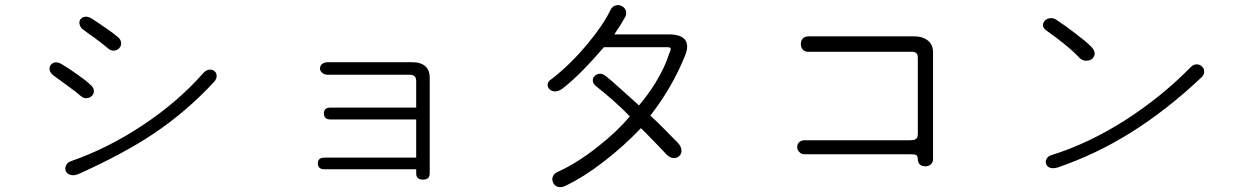

<svg xmlns="http://www.w3.org/2000/svg" viewBox="-20 -766 5040 776"><path d="M230.5 -505.9Q215.8 -515.6 202.1 -513.7Q191.4 -511.7 184.6 -502.9Q178.7 -494.1 180.7 -482.4Q183.6 -470.7 196.3 -460.9Q227.5 -438.5 251 -420.9Q289.1 -393.6 307.6 -377Q318.4 -368.2 331.1 -369.1Q343.8 -370.1 351.6 -378.9Q360.4 -387.7 359.4 -400.4Q358.4 -413.1 344.7 -423.8Q332 -437.5 293 -464.8Q258.8 -489.3 230.5 -505.9ZM351.6 -690.4Q335.9 -700.2 323.2 -698.2Q311.5 -696.3 304.7 -687.5Q298.8 -677.7 301.8 -667Q304.7 -654.3 317.4 -645.5L336.9 -630.9Q365.2 -611.3 378.9 -600.6Q403.3 -582 418 -569.3Q428.7 -560.5 441.4 -561.5Q454.1 -562.5 461.9 -571.3Q470.7 -581.1 469.7 -592.8Q468.8 -606.4 455.1 -617.2Q442.4 -628.9 408.2 -652.3Q384.8 -668.9 351.6 -690.4ZM845.7 -435.5Q856.4 -448.2 855.5 -460Q855.5 -471.7 846.7 -478.5Q836.9 -486.3 825.2 -484.4Q811.5 -482.4 800.8 -469.7Q698.2 -353.5 556.6 -259.8Q417 -167 268.6 -115.2Q252.9 -110.4 247.1 -97.7Q241.2 -85.9 246.1 -74.2Q251 -63.5 263.7 -59.6Q278.3 -54.7 296.9 -62.5Q479.5 -144.5 600.6 -225.6Q732.4 -313.5 845.7 -435.5Z M1305.7 -514.6Q1290 -514.6 1281.2 -506.8Q1273.4 -500 1273.4 -489.3Q1273.4 -479.5 1281.2 -472.7Q1290 -463.9 1305.7 -463.9H1634.8Q1648.4 -463.9 1655.3 -458Q1662.1 -452.1 1662.1 -437.5V-331.1H1315.4Q1289.1 -331.1 1289.1 -307.6Q1289.1 -283.2 1315.4 -283.2H1662.1V-128.9H1291Q1264.6 -128.9 1264.6 -105.5Q1264.6 -82 1291 -82H1662.1V-65.4Q1662.1 -40 1689.5 -40Q1716.8 -40 1716.8 -65.4V-452.1Q1716.8 -482.4 1699.2 -498Q1680.7 -514.6 1645.5 -514.6Z M2447.3 -725.6Q2418.9 -666 2355.5 -589.8Q2285.2 -504.9 2209 -446.3Q2194.3 -437.5 2193.4 -424.8Q2192.4 -413.1 2202.1 -404.3Q2210.9 -396.5 2224.6 -396.5Q2240.2 -397.5 2254.9 -409.2Q2293.9 -439.5 2339.8 -486.3Q2375 -522.5 2420.9 -575.2H2658.2Q2683.6 -576.2 2688.5 -573.2Q2694.3 -569.3 2685.5 -551.8Q2668 -495.1 2629.9 -432.6Q2597.7 -380.9 2562.5 -339.8L2519.5 -378.9Q2490.2 -405.3 2474.6 -418.9Q2449.2 -442.4 2427.7 -459Q2416 -468.8 2403.3 -467.8Q2391.6 -466.8 2383.8 -459Q2375 -451.2 2376 -440.4Q2376 -428.7 2388.7 -418Q2426.8 -387.7 2460 -358.4Q2494.1 -328.1 2525.4 -295.9Q2476.6 -236.3 2398.4 -174.8Q2316.4 -109.4 2240.2 -74.2Q2220.7 -67.4 2214.8 -53.7Q2209 -40 2215.8 -27.3Q2221.7 -14.6 2235.4 -10.7Q2251 -6.8 2268.6 -16.6Q2339.8 -50.8 2417 -110.4Q2499 -172.9 2570.3 -248Q2582 -237.3 2601.6 -216.8Q2614.3 -204.1 2639.6 -177.7L2675.8 -139.6Q2688.5 -127.9 2703.1 -127Q2716.8 -127 2725.6 -135.7Q2735.4 -145.5 2734.4 -158.2Q2733.4 -173.8 2720.7 -187.5Q2700.2 -209 2669.9 -239.3Q2638.7 -271.5 2608.4 -298.8Q2650.4 -352.5 2686.5 -414.1Q2723.6 -477.5 2751 -546.9Q2765.6 -586.9 2746.1 -608.4Q2727.5 -627 2684.6 -627H2462.9L2471.7 -640.6Q2484.4 -660.2 2490.2 -668.9Q2500 -685.5 2507.8 -699.2Q2513.7 -711.9 2508.8 -724.6Q2504.9 -735.4 2493.2 -741.2Q2481.4 -748 2468.8 -744.1Q2455.1 -741.2 2447.3 -725.6Z M3247.1 -619.1Q3232.4 -619.1 3223.6 -609.4Q3216.8 -600.6 3216.8 -587.9Q3216.8 -575.2 3223.6 -566.4Q3232.4 -556.6 3246.1 -556.6H3662.1Q3676.8 -557.6 3682.6 -551.8Q3689.5 -546.9 3689.5 -532.2V-225.6Q3689.5 -209 3681.6 -204.1Q3675.8 -199.2 3655.3 -199.2H3232.4Q3217.8 -199.2 3209 -190.4Q3202.1 -182.6 3202.1 -170.9Q3202.1 -160.2 3210 -152.3Q3217.8 -142.6 3231.4 -142.6H3656.2Q3676.8 -142.6 3682.6 -139.6Q3688.5 -136.7 3689.5 -123Q3689.5 -109.4 3698.2 -100.6Q3707 -93.8 3719.7 -93.8Q3732.4 -93.8 3741.2 -100.6Q3751 -109.4 3751 -123V-558.6Q3750 -586.9 3728.5 -603.5Q3708 -619.1 3674.8 -619.1Z M4250 -685.5Q4237.3 -694.3 4223.6 -692.4Q4211.9 -691.4 4203.1 -682.6Q4195.3 -674.8 4195.3 -664.1Q4195.3 -653.3 4208 -643.6Q4248 -615.2 4278.3 -590.8Q4317.4 -559.6 4343.8 -531.2Q4355.5 -520.5 4370.1 -520.5Q4383.8 -520.5 4394.5 -528.3Q4404.3 -538.1 4404.3 -550.8Q4403.3 -564.5 4389.6 -578.1Q4370.1 -597.7 4325.2 -631.8Q4286.1 -662.1 4250 -685.5ZM4793 -495.1Q4673.8 -374 4529.3 -281.2Q4380.9 -186.5 4231.4 -139.6Q4215.8 -135.7 4210 -124Q4204.1 -114.3 4208 -103.5Q4211.9 -92.8 4223.6 -87.9Q4236.3 -84 4253.9 -88.9Q4406.2 -140.6 4547.9 -228.5Q4695.3 -320.3 4837.9 -455.1Q4847.7 -465.8 4846.7 -477.5Q4846.7 -489.3 4837.9 -497.1Q4829.1 -505.9 4816.4 -505.9Q4803.7 -505.9 4793 -495.1Z"/></svg>

Font: Gulim
Style: Regular
Weight: 400
Version: Version 2.21